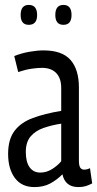

<svg xmlns="http://www.w3.org/2000/svg" viewBox="-20 -751 395 781"><path d="M13 -125Q13 -184 39 -218.5Q65 -253 113.5 -271Q162 -289 229 -300V-393Q229 -433 208.5 -454Q188 -475 151 -475Q133 -475 108.5 -471.5Q84 -468 54 -458L38 -523Q68 -535 100 -540.5Q132 -546 157 -546Q233 -546 267 -507Q301 -468 301 -395V-98Q301 -77 306.5 -69Q312 -61 322 -61Q335 -61 346 -67L355 -5Q342 2 329 6Q316 10 299 10Q245 10 234 -42Q211 -19 184 -4.5Q157 10 120 10Q68 10 40.5 -27Q13 -64 13 -125ZM85 -133Q85 -92 100.5 -70.5Q116 -49 144 -49Q169 -49 191.5 -63Q214 -77 229 -95V-248Q190 -242 157 -230.5Q124 -219 104.5 -196Q85 -173 85 -133ZM238 -650Q205 -650 205 -690Q205 -731 238 -731Q271 -731 271 -690Q271 -650 238 -650ZM97 -650Q64 -650 64 -690Q64 -731 97 -731Q131 -731 131 -690Q131 -650 97 -650Z"/></svg>

Font: Georama Condensed
Style: Regular
Weight: 400
Width: 3
Designer: Jean-Baptiste Levee
Foundry: Production Type
Version: Version 1.000